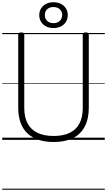

<svg xmlns="http://www.w3.org/2000/svg" viewBox="-20 -1251 957 1717"><path d="M460 19Q383 19 323.5 -1Q264 -21 224 -59.5Q184 -98 163.5 -155.5Q143 -213 143 -287V-942Q143 -952 149 -956.5Q155 -961 169 -961Q184 -961 190.5 -956.5Q197 -952 197 -942V-285Q197 -203 227 -147Q257 -91 315.5 -63Q374 -35 460 -35Q545 -35 603 -63Q661 -91 690.5 -147Q720 -203 720 -285V-942Q720 -952 726.5 -956.5Q733 -961 747 -961Q774 -961 774 -942V-287Q774 -188 738 -119.5Q702 -51 632.5 -16Q563 19 460 19ZM458 -1000Q421 -1000 392.5 -1014.5Q364 -1029 347.5 -1055.5Q331 -1082 331 -1116Q331 -1150 347.5 -1176Q364 -1202 392.5 -1216.5Q421 -1231 458 -1231Q496 -1231 524.5 -1216.5Q553 -1202 569.5 -1176Q586 -1150 586 -1117Q586 -1082 569.5 -1055.5Q553 -1029 524.5 -1014.5Q496 -1000 458 -1000ZM458 -1044Q493 -1044 514.5 -1064Q536 -1084 536 -1117Q536 -1149 514.5 -1168.5Q493 -1188 458 -1188Q423 -1188 402 -1168.5Q381 -1149 381 -1117Q381 -1084 402 -1064Q423 -1044 458 -1044ZM0 436H917V446H0ZM0 -20H917V0H0ZM0 -505H917V-500H0ZM0 -956H917V-946H0Z"/></svg>

Font: Playwrite HU Guides
Style: Regular
Weight: 400
Designer: Veronika Burian, José Scaglione
Foundry: TypeTogether
Version: Version 1.003